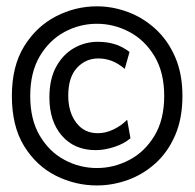

<svg xmlns="http://www.w3.org/2000/svg" viewBox="-20 -563 600 592"><path d="M278.8 8.8Q212.4 8.8 152.3 -21.2Q92.3 -51.3 54.4 -112.5Q16.6 -173.8 16.6 -267.1Q16.6 -358.9 54.4 -420.2Q92.3 -481.4 152.3 -512.5Q212.4 -543.5 278.8 -543.5Q327.1 -543.5 374 -526.1Q420.9 -508.8 459 -474.1Q497.1 -439.5 519.8 -387.7Q542.5 -335.9 542.5 -267.1Q542.5 -197.3 519.8 -145.3Q497.1 -93.3 459 -59.1Q420.9 -24.9 374 -8.1Q327.1 8.8 278.8 8.8ZM274.9 -100.1Q209.5 -100.1 170.9 -144.5Q132.3 -189 132.3 -262.7Q132.3 -319.3 153.3 -357.4Q174.3 -395.5 208.3 -414.8Q242.2 -434.1 281.2 -434.1Q309.1 -434.1 332.5 -427.2Q356 -420.4 379.4 -402.8L364.7 -350.6Q343.8 -368.2 324 -375.5Q304.2 -382.8 283.2 -382.8Q244.1 -382.8 217.3 -353.8Q190.4 -324.7 190.4 -268.1Q190.4 -217.8 214.8 -185.1Q239.3 -152.3 281.2 -152.3Q305.7 -152.3 329.8 -163.8Q354 -175.3 372.1 -193.8L382.3 -136.7Q362.3 -119.6 332.3 -109.9Q302.2 -100.1 274.9 -100.1ZM278.8 -44.9Q331.5 -44.9 379.2 -70.1Q426.8 -95.2 456.5 -144.8Q486.3 -194.3 486.3 -267.1Q486.3 -339.8 456.5 -389.4Q426.8 -439 379.2 -464.4Q331.5 -489.7 278.8 -489.7Q225.6 -489.7 178.7 -464.4Q131.8 -439 102.5 -389.4Q73.2 -339.8 73.2 -267.1Q73.2 -194.3 102.5 -144.8Q131.8 -95.2 178.7 -70.1Q225.6 -44.9 278.8 -44.9Z"/></svg>

Font: Harmattan SemiBold
Style: Regular
Weight: 600
Designer: George W. Nuss III and SIL International
Foundry: SIL International
Version: Version 4.000